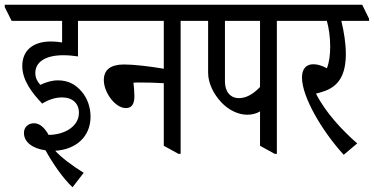

<svg xmlns="http://www.w3.org/2000/svg" viewBox="-56 -643 1577 810"><path d="M250 147 297 86C247 55 201 20 177 -7C263 -12 326 -65 326 -151C326 -190 313 -228 289 -256C265 -285 233 -304 189 -304C163 -304 140 -297 114 -285C102 -298 93 -314 93 -335C93 -381 135 -410 211 -410C232 -410 253 -408 273 -405V-555H395V-564L366 -623H-36V-613L-7 -555H206V-464C187 -467 172 -468 159 -468C83 -468 38 -430 38 -365C38 -304 79 -251 122 -206C151 -224 179 -232 206 -232C251 -232 277 -206 277 -167C277 -109 215 -74 149 -74C132 -105 111 -123 88 -123C63 -123 45 -107 45 -82C45 -44 81 -16 136 -9C166 46 211 111 250 147Z M475 -187C501 -187 511 -206 511 -237C511 -255 509 -278 507 -294C515 -295 521 -295 529 -295C567 -295 606 -294 635 -292V-28L697 6H706V-555H805V-564L776 -623H323V-613L352 -555H635V-353C577 -363 508 -371 468 -371C411 -371 382 -349 382 -305C382 -253 430 -187 475 -187Z M987 -159C1008 -159 1026 -164 1041 -173V-28L1103 6H1112V-555H1211V-564L1182 -623H733V-613L762 -555H822V-336C822 -292 845 -246 878 -211C908 -179 949 -159 987 -159ZM893 -299V-555H1041V-276C1013 -247 984 -229 952 -229C916 -229 893 -256 893 -299Z M1394 10 1451 -38C1390 -91 1318 -167 1277 -248C1288 -251 1300 -254 1305 -256C1374 -277 1403 -328 1403 -416C1403 -460 1395 -510 1384 -555H1501V-564L1472 -623H1139V-613L1168 -555H1323C1332 -522 1337 -485 1337 -446C1337 -412 1333 -380 1323 -355C1303 -366 1284 -372 1266 -372C1236 -372 1218 -353 1218 -316C1218 -234 1302 -91 1394 10Z"/></svg>

Font: Noto Serif Devanagari ExtraCondensed
Style: Regular
Weight: 400
Width: 2
Designer: Universal Thirst, Indian Type Foundry and the Monotype Design Team
Foundry: Monotype Imaging Inc.
Version: Version 2.004